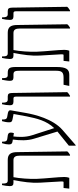

<svg xmlns="http://www.w3.org/2000/svg" viewBox="530 -1216 748 1847"><g transform="rotate(-90 903.5 -293.0)"><path d="M12 0H116C121 -16 124 -27 124 -47C124 -103 109 -229 106 -312C103 -380 111 -481 122 -537H286C319 -537 329 -515 329 -476V7H337C352 -1 362 -9 370 -19L363 -500C363 -563 343 -592 289 -592H91C66 -592 61 -608 61 -636V-647H46C41 -624 36 -593 36 -572C36 -549 43 -537 68 -537H94V-535C76 -443 65 -366 69 -286L81 -78C81 -65 81 -55 75 -55H18Z M425 61H431L575 -64C684 -158 725 -336 739 -413L765 -562C769 -578 757 -586 742 -590L699 -598C681 -602 677 -615 677 -639V-647H661C655 -627 650 -602 650 -579C650 -558 655 -551 679 -546L730 -536L707 -410C687 -311 665 -219 594 -145L526 -356C503 -427 509 -495 514 -538L546 -533C549 -543 551 -553 551 -563C551 -577 545 -587 528 -591L487 -597C469 -600 464 -613 464 -637V-647H449C441 -621 437 -600 437 -581C437 -558 445 -549 466 -546L484 -543C475 -475 472 -403 493 -337L561 -114L425 -4Z M897 7H905C918 -1 930 -8 940 -20L932 -551C931 -580 924 -592 899 -592H869C846 -592 839 -608 839 -636V-647H824C818 -622 814 -596 814 -571C814 -549 822 -537 848 -537H878C894 -537 897 -529 897 -511Z M1000 0H1106C1159 0 1182 -27 1182 -124V-513C1182 -579 1168 -592 1123 -592H1104C1081 -592 1075 -608 1075 -636V-647H1059C1055 -624 1049 -593 1049 -572C1049 -549 1056 -537 1082 -537H1109C1142 -537 1146 -522 1146 -470V-133C1146 -74 1135 -55 1079 -55H1011Z M1235 0H1339C1344 -16 1347 -27 1347 -47C1347 -103 1332 -229 1329 -312C1326 -380 1334 -481 1345 -537H1509C1542 -537 1552 -515 1552 -476V7H1560C1575 -1 1585 -9 1593 -19L1586 -500C1586 -563 1566 -592 1512 -592H1314C1289 -592 1284 -608 1284 -636V-647H1269C1264 -624 1259 -593 1259 -572C1259 -549 1266 -537 1291 -537H1317V-535C1299 -443 1288 -366 1292 -286L1304 -78C1304 -65 1304 -55 1298 -55H1241Z M1718 7H1726C1739 -1 1751 -8 1761 -20L1753 -551C1752 -580 1745 -592 1720 -592H1690C1667 -592 1660 -608 1660 -636V-647H1645C1639 -622 1635 -596 1635 -571C1635 -549 1643 -537 1669 -537H1699C1715 -537 1718 -529 1718 -511Z"/></g></svg>

Font: Noto Serif Hebrew ExtraCondensed Light
Style: Regular
Weight: 300
Width: 2
Designer: Monotype Design Team
Foundry: Monotype Imaging Inc.
Version: Version 2.004